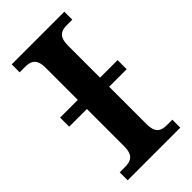

<svg xmlns="http://www.w3.org/2000/svg" viewBox="-224 -775 836 836"><g transform="rotate(-45 194.0 -357.0)"><path d="M32 0H356V-49H325C290 -49 263 -57 263 -116V-345H371V-401H263V-598C263 -657 290 -665 325 -665H356V-714H32V-665H63C98 -665 126 -657 126 -598V-401H17V-345H126V-116C126 -57 98 -49 63 -49H32Z"/></g></svg>

Font: Noto Serif Semi
Style: Regular
Weight: 600
Designer: Monotype Design Team
Foundry: Monotype Imaging Inc.
Version: Version 1.002